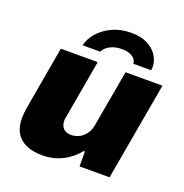

<svg xmlns="http://www.w3.org/2000/svg" viewBox="-132 -842 930 973"><g transform="rotate(20 333.5 -356.0)"><path d="M201 13Q146 13 110 -4Q74 -21 56.5 -52.5Q39 -84 39 -129Q39 -143 40.5 -156.5Q42 -170 44 -185L104 -527H303L247 -209Q246 -204 245.5 -199.5Q245 -195 245 -190Q245 -173 251.5 -160.5Q258 -148 270.5 -141Q283 -134 301 -134Q320 -134 336.5 -140.5Q353 -147 365.5 -158.5Q378 -170 386.5 -185Q395 -200 398 -217L453 -527H652L559 1H397V-79H390Q365 -48 334.5 -27.5Q304 -7 270.5 3Q237 13 201 13ZM413 -725Q466 -725 501.5 -706.5Q537 -688 555 -659Q573 -630 573 -599Q573 -595 572.5 -590.5Q572 -586 571 -581H475Q475 -595 466 -606Q457 -617 439.5 -624Q422 -631 396 -631Q367 -631 346.5 -623Q326 -615 313.5 -603.5Q301 -592 297 -581H202Q209 -616 237 -649Q265 -682 310.5 -703.5Q356 -725 413 -725Z"/></g></svg>

Font: Archivo SemiBold Black
Style: Italic
Weight: 900
Italic angle: -10°
Version: Version 2.001